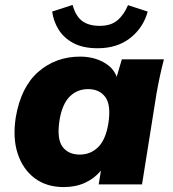

<svg xmlns="http://www.w3.org/2000/svg" viewBox="-20 -749 701 780"><path d="M239 11Q169 11 121 -25Q73 -61 52 -124.5Q31 -188 44 -272Q65 -396 136 -457.5Q207 -519 305 -519Q359 -519 400 -496.5Q441 -474 454 -437L475 -508H646Q637 -474 629.5 -439Q622 -404 616 -370L557 0H381L390 -56Q365 -25 326.5 -7Q288 11 239 11ZM304 -121Q348 -121 378.5 -151Q409 -181 420 -246Q432 -322 408 -354.5Q384 -387 338 -387Q294 -387 263.5 -357Q233 -327 222 -262Q210 -186 233.5 -153.5Q257 -121 304 -121ZM377 -553Q317 -553 278 -574Q239 -595 218 -629Q197 -663 192 -702L275 -729Q287 -684 313.5 -664Q340 -644 385 -644Q430 -644 456.5 -666Q483 -688 500 -728L580 -702Q562 -636 509 -594.5Q456 -553 377 -553Z"/></svg>

Font: Mulish Black
Style: Italic
Weight: 900
Italic angle: -9°
Designer: Vernon Adams
Foundry: Vernon Adams
Version: Version 3.603; ttfautohint (v1.8.3)